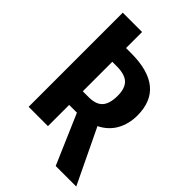

<svg xmlns="http://www.w3.org/2000/svg" viewBox="-238 -786 998 998"><g transform="rotate(45 260.5 -287.0)"><path d="M370 118 252 -156H243H195V0H53V-692H195V-574H232Q485 -574 485 -368Q485 -306 458 -257.5Q431 -209 377 -182L521 118ZM340 -368Q340 -422 314.5 -447Q289 -472 231 -473H195V-256H237Q292 -256 316 -283Q340 -310 340 -368Z"/></g></svg>

Font: Fira Sans Compressed SemiBold
Style: Regular
Weight: 600
Width: 1
Designer: bBox Type GmbH & Carrois Corporate GbR & Edenspiekermann AG
Foundry: bBox Type GmbH & Carrois Corporate GbR & Edenspiekermann AG
Version: Version 4.301